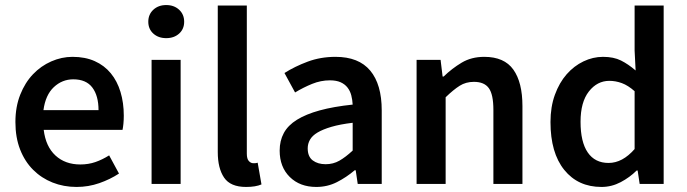

<svg xmlns="http://www.w3.org/2000/svg" viewBox="-20 -728 2720 760"><path d="M283 12Q232 12 188 -5.5Q144 -23 111 -56Q78 -89 59.5 -136.5Q41 -184 41 -245Q41 -305 60 -353Q79 -401 110.5 -434Q142 -467 183 -485Q224 -503 267 -503Q317 -503 355 -486Q393 -469 418.5 -438Q444 -407 457 -364Q470 -321 470 -270Q470 -253 468.5 -238Q467 -223 465 -214H153Q161 -148 199.5 -112.5Q238 -77 298 -77Q330 -77 357.5 -86.5Q385 -96 412 -113L451 -41Q416 -18 373 -3Q330 12 283 12ZM152 -292H370Q370 -349 345.5 -381.5Q321 -414 270 -414Q226 -414 193 -383Q160 -352 152 -292Z M580 0V-491H695V0ZM638 -577Q607 -577 587 -595Q567 -613 567 -642Q567 -671 587 -689.5Q607 -708 638 -708Q669 -708 689 -689.5Q709 -671 709 -642Q709 -613 689 -595Q669 -577 638 -577Z M954 12Q892 12 867 -25Q842 -62 842 -126V-706H957V-120Q957 -99 965 -90.5Q973 -82 982 -82Q986 -82 989.5 -82Q993 -82 1000 -84L1015 2Q992 12 954 12Z M1232 12Q1167 12 1127 -27.5Q1087 -67 1087 -132Q1087 -171 1103.5 -201.5Q1120 -232 1155.5 -254Q1191 -276 1245.5 -291Q1300 -306 1376 -314Q1375 -333 1370.5 -350.5Q1366 -368 1355.5 -381.5Q1345 -395 1328 -402.5Q1311 -410 1286 -410Q1250 -410 1215.5 -396Q1181 -382 1148 -362L1106 -439Q1147 -465 1198 -484Q1249 -503 1308 -503Q1400 -503 1445.5 -448.5Q1491 -394 1491 -291V0H1396L1388 -54H1384Q1351 -26 1313.5 -7Q1276 12 1232 12ZM1269 -78Q1299 -78 1323.5 -92Q1348 -106 1376 -132V-242Q1326 -236 1292 -226Q1258 -216 1237 -203.5Q1216 -191 1207 -175Q1198 -159 1198 -141Q1198 -108 1218 -93Q1238 -78 1269 -78Z M1629 0V-491H1724L1732 -425H1736Q1769 -457 1807.5 -480Q1846 -503 1897 -503Q1976 -503 2012 -452.5Q2048 -402 2048 -308V0H1933V-293Q1933 -354 1915 -379Q1897 -404 1856 -404Q1824 -404 1799.5 -388.5Q1775 -373 1744 -343V0Z M2361 12Q2268 12 2213.5 -55.5Q2159 -123 2159 -245Q2159 -305 2176.5 -353Q2194 -401 2223 -434Q2252 -467 2289.5 -485Q2327 -503 2367 -503Q2409 -503 2438 -488.5Q2467 -474 2496 -449L2492 -528V-706H2607V0H2512L2504 -53H2500Q2473 -26 2437 -7Q2401 12 2361 12ZM2389 -83Q2444 -83 2492 -138V-367Q2466 -390 2441.5 -399Q2417 -408 2392 -408Q2344 -408 2311 -366Q2278 -324 2278 -246Q2278 -166 2306.5 -124.5Q2335 -83 2389 -83Z"/></svg>

Font: TT Toshiba Sans Medium
Style: Regular
Weight: 500
Designer: Paul D. Hunt
Foundry: Toshiba Corporation
Version: Version 2.020;PS 2.000;hotconv 1.0.86;makeotf.lib2.5.63406